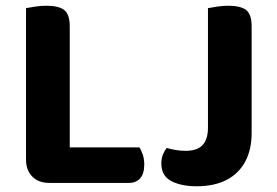

<svg xmlns="http://www.w3.org/2000/svg" viewBox="-20 -636 967 670"><path d="M70.8 -421.1H223.4V-6.5L152 2.3Q114.8 2.3 92.8 -19.7Q70.8 -41.7 70.8 -79ZM152 2.3V-121.7H466.4Q472.9 -112.4 478.2 -96.5Q483.4 -80.7 483.4 -62.1Q483.4 -29.9 469.1 -13.8Q454.8 2.3 429.9 2.3ZM223.4 -231.2H70.8V-607.5Q81.1 -609.5 101.5 -612.8Q121.8 -616 141.4 -616Q184.7 -616 204.1 -601.1Q223.4 -586.1 223.4 -544.1ZM705.7 -289.8H858.1V-172.3Q858.1 -113.1 835.2 -71.2Q812.4 -29.4 769.7 -7.7Q727 14 666.5 14Q612.8 14 577.9 -4Q543 -22.1 543 -65.4Q543 -83.9 549 -97.7Q555 -111.5 561.6 -119.6Q579.6 -114.8 595 -112.3Q610.4 -109.7 627.9 -109.7Q668.3 -109.7 687 -129.8Q705.7 -149.9 705.7 -190.8ZM858.1 -225.5H705.7V-607.5Q716 -609.5 736.4 -612.8Q756.8 -616 776.1 -616Q819.4 -616 838.8 -601.1Q858.1 -586.1 858.1 -544.1Z"/></svg>

Font: Baloo Paaji 2
Style: Regular
Weight: 400
Designer: Shuchita Grover, Noopur Datye and Ek Type
Foundry: Ek Type
Version: Version 1.700